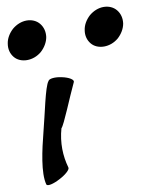

<svg xmlns="http://www.w3.org/2000/svg" viewBox="-119 -988 880 1106"><g transform="rotate(-10 321.0 -435.0)"><path d="M209 -800C213 -830 206 -858 188 -880C171 -901 144 -913 114 -913C84 -913 54 -901 29 -880C5 -858 -12 -830 -16 -800C-21 -770 -14 -742 4 -720C21 -699 48 -688 78 -688C108 -688 138 -699 163 -720C187 -742 204 -770 209 -800ZM659 -800C663 -830 656 -858 638 -880C621 -901 594 -913 564 -913C534 -913 504 -901 479 -880C455 -858 438 -830 434 -800C429 -770 436 -742 454 -720C471 -699 498 -688 528 -688C558 -688 588 -699 613 -720C637 -742 654 -770 659 -800ZM178 -548C154 -520 124 -361 99 -267C72 -162 43 -33 62 37C67 49 103 41 142 20C181 0 209 -26 204 -38C184 -108 181 -186 204 -267C221 -282 281 -434 321 -518C325 -531 297 -548 258 -556C219 -565 183 -561 178 -548Z"/></g></svg>

Font: Nupuram Black Oblique
Style: Regular
Weight: 900
Designer: Santhosh Thottingal (santhosh.thottingal@gmail.com)
Foundry: SMC
Version: Version 1.000